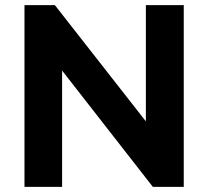

<svg xmlns="http://www.w3.org/2000/svg" viewBox="-20 -725 807 745"><path d="M75 0V-705H193L568 -226H546V-705H693V0H573L200 -478H221V0Z"/></svg>

Font: Nunito Sans 11pt ExtraBold
Style: Regular
Weight: 800
Version: Version 3.101;gftools[0.9.27]